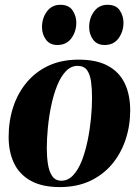

<svg xmlns="http://www.w3.org/2000/svg" viewBox="-20 -766 578 800"><path d="M307.5 -517.5Q383 -517.5 430.2 -491.5Q477.5 -465.5 500 -418.2Q522.5 -371 522.5 -306Q522.5 -242 503.2 -184.2Q484 -126.5 446.8 -82Q409.5 -37.5 355 -12Q300.5 13.5 229.5 13.5Q155 13.5 107.8 -13Q60.5 -39.5 38.2 -86.5Q16 -133.5 16 -195.5Q16 -262 35.2 -320.5Q54.5 -379 92 -423.5Q129.5 -468 183.5 -492.8Q237.5 -517.5 307.5 -517.5ZM303 -491.5Q275.5 -491.5 254.2 -469Q233 -446.5 218 -409Q203 -371.5 193.5 -326.2Q184 -281 179.5 -234.2Q175 -187.5 175 -147.5Q175 -113 179.8 -82Q184.5 -51 197.8 -32Q211 -13 236 -13Q263.5 -13 284.8 -35.8Q306 -58.5 320.8 -96.2Q335.5 -134 345 -179.8Q354.5 -225.5 359 -272Q363.5 -318.5 363.5 -358.5Q363.5 -395 359.5 -425.2Q355.5 -455.5 342.8 -473.5Q330 -491.5 303 -491.5ZM219 -578.5Q188 -578.5 171.5 -600.8Q155 -623 155 -653Q155 -690.5 175.5 -718.2Q196 -746 231.5 -746Q267 -746 282.5 -722.5Q298 -699 298 -671.5Q298 -635 277.5 -606.8Q257 -578.5 219 -578.5ZM416 -578.5Q384.5 -578.5 368 -600.8Q351.5 -623 351.5 -653Q351.5 -690.5 372 -718.2Q392.5 -746 428 -746Q464 -746 479.2 -722.5Q494.5 -699 494.5 -671.5Q494.5 -635 474.2 -606.8Q454 -578.5 416 -578.5Z"/></svg>

Font: Merriweather 144pt ExtraBold
Style: Italic
Weight: 800
Italic angle: -7.8°
Version: Version 2.101